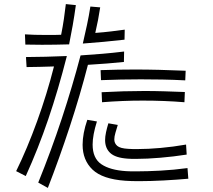

<svg xmlns="http://www.w3.org/2000/svg" viewBox="-20 -842 1040 939"><path d="M351 -817Q344 -766 335.5 -717.5Q327 -669 318 -625Q283 -624 249.5 -623.5Q216 -623 185 -623Q163 -623 143 -623.5Q123 -624 104 -624L102 -674Q144 -671 208 -671Q225 -671 242.5 -671Q260 -671 279 -672Q287 -712 292.5 -749.5Q298 -787 302 -822ZM589 -648Q537 -642 487.5 -637.5Q438 -633 385 -629Q396 -676 405.5 -720.5Q415 -765 422 -810L470 -806Q461 -745 446 -681Q487 -684 524 -688.5Q561 -693 590 -697ZM167 51Q231 -107 282.5 -263Q334 -419 374 -571Q433 -575 481 -579Q529 -583 587 -590L586 -539Q549 -535 504 -531.5Q459 -528 410 -525Q372 -377 321 -222Q270 -67 214 77ZM59 -5Q113 -115 161.5 -249Q210 -383 244 -517Q207 -516 172.5 -515Q138 -514 110 -514L107 -563Q153 -563 204 -564.5Q255 -566 307 -568Q265 -403 216 -259Q167 -115 106 19ZM886 -449Q828 -452 774 -453Q720 -454 668 -454Q620 -454 572 -453Q524 -452 474 -450L472 -499Q559 -502 639 -502Q697 -502 757.5 -500.5Q818 -499 888 -496ZM882 -342Q834 -346 782.5 -348Q731 -350 678 -350Q629 -350 579 -348Q529 -346 479 -342L477 -391Q585 -397 686 -397Q734 -397 783 -395.5Q832 -394 884 -392ZM901 32Q846 37 780.5 40.5Q715 44 659 44Q640 44 623.5 43.5Q607 43 593 42Q481 34 432.5 -12.5Q384 -59 384 -134Q384 -189 407 -256L454 -248Q433 -181 433 -135Q433 -68 475.5 -39Q518 -10 597 -5Q608 -4 621.5 -4Q635 -4 651 -4Q700 -4 765 -7.5Q830 -11 897 -20ZM893 -86Q829 -76 763.5 -70.5Q698 -65 648 -65Q636 -65 625 -65Q614 -65 605 -66Q545 -70 519.5 -93.5Q494 -117 494 -157Q494 -174 498.5 -195Q503 -216 510 -239L556 -231Q550 -211 544.5 -192.5Q539 -174 539 -160Q539 -141 553.5 -128.5Q568 -116 608 -114Q619 -113 630 -113Q641 -113 654 -113Q704 -113 765.5 -118.5Q827 -124 890 -135Z"/></svg>

Font: Train One
Style: Regular
Weight: 400
Designer: Fontworks Inc.
Foundry: Fontworks Inc.
Version: Version 1.100